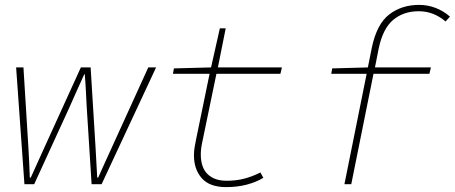

<svg xmlns="http://www.w3.org/2000/svg" viewBox="-20 -754 1862 786"><path d="M80 0 46 -478H76L96 -154Q98 -121 99.5 -90Q101 -59 102 -27H106Q120 -58 134 -89Q148 -120 163 -153L311 -478H351L371 -153Q373 -120 374.5 -89.5Q376 -59 378 -27H382Q396 -59 410 -89.5Q424 -120 439 -153L587 -478H619L396 0H355L335 -316Q333 -351 331.5 -383Q330 -415 327 -450H325Q309 -415 293.5 -380.5Q278 -346 264 -314L120 0Z M906 12Q838 12 806 -24.5Q774 -61 774 -118Q774 -135 776.5 -150Q779 -165 782 -180L838 -452H688L692 -474L844 -478L880 -638H904L872 -478H1134L1128 -452H866L808 -172Q802 -145 802 -122Q802 -68 830 -41Q858 -14 908 -14Q949 -14 983 -23.5Q1017 -33 1046 -48L1058 -26Q1028 -8 989.5 2Q951 12 906 12Z M1390 0 1481 -452H1336L1340 -474L1486 -478L1502 -558Q1522 -655 1573 -694.5Q1624 -734 1696 -734Q1731 -734 1763.5 -721.5Q1796 -709 1822 -686L1804 -666Q1781 -686 1753.5 -697Q1726 -708 1694 -708Q1632 -708 1589.5 -672.5Q1547 -637 1530 -554L1515 -478H1744L1738 -452H1509L1418 0Z"/></svg>

Font: Source Code Pro ExtraLight
Style: Italic
Weight: 200
Italic angle: -11°
Monospace: yes
Designer: Paul D. Hunt, Teo Tuominen
Foundry: Adobe Systems Incorporated
Version: Version 1.050;PS 1.000;hotconv 16.6.51;makeotf.lib2.5.65220